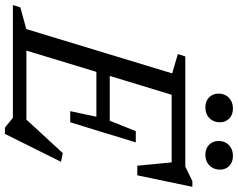

<svg xmlns="http://www.w3.org/2000/svg" viewBox="-129 -800 942 760"><g transform="rotate(90 342.0 -420.0)"><path d="M252.5 -630.5 176 -653 185.5 -682.5H353.5L146 0H-18L-9 -29.5L77 -53ZM603 -647.5 624 -628.5H285L302.5 -682.5H621.5L679 -710.5H701.5L656 -492.5H618ZM467 31.5 428.5 0H94L111.5 -53.5H463.5L418 -34.5L568 -197.5L602.5 -190.5L492 31.5ZM446 -227H402L424 -330.5H195L211.5 -383.5H440L481 -486.5H525.5L486 -357ZM386.5 -762Q362 -762 347.2 -776.8Q332.5 -791.5 332.5 -814Q332.5 -830 339.5 -842.8Q346.5 -855.5 360 -863.2Q373.5 -871 392 -871Q416.5 -871 431.2 -856.5Q446 -842 446 -819.5Q446 -803.5 439 -790.5Q432 -777.5 418.8 -769.8Q405.5 -762 386.5 -762ZM574 -762Q549.5 -762 534.8 -776.8Q520 -791.5 520 -814Q520 -830 527 -842.8Q534 -855.5 547.2 -863.2Q560.5 -871 579.5 -871Q604 -871 618.8 -856.5Q633.5 -842 633.5 -819.5Q633.5 -803.5 626.2 -790.5Q619 -777.5 606 -769.8Q593 -762 574 -762Z"/></g></svg>

Font: Newsreader
Style: Italic
Weight: 400
Italic angle: -17°
Designer: Hugues Gentile
Foundry: Production Type
Version: Version 1.003